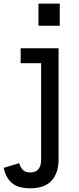

<svg xmlns="http://www.w3.org/2000/svg" viewBox="-81 -796 427 1036"><path d="M30.5 -535.5H235V65Q235 136.5 198 178.2Q161 220 81.5 220Q16 220 -17.2 191Q-50.5 162 -61 109.5L22.5 84.5Q30 109.5 43.5 122Q57 134.5 82 134.5Q111.5 134.5 126.2 117Q141 99.5 141 65V-455H30.5ZM126.5 -776.5H241.5V-657H126.5Z"/></svg>

Font: Hepta Slab ExtraLight Medium
Style: Regular
Weight: 500
Version: Version 1.100